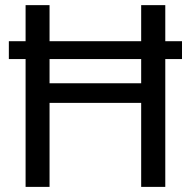

<svg xmlns="http://www.w3.org/2000/svg" viewBox="-20 -731 741 751"><path d="M80.1 -710.9V-569.8H14.6V-500H80.1V0H173.8V-328.6H532.2V0H626.5V-500H691.9V-569.8H626.5V-710.9H532.2V-569.8H173.8V-710.9ZM173.8 -500H532.2V-405.3H173.8Z"/></svg>

Font: Vazirmatn
Style: Regular
Weight: 400
Designer: Saber Rastikerdar
Foundry: Saber Rastikerdar
Version: Version 33.003